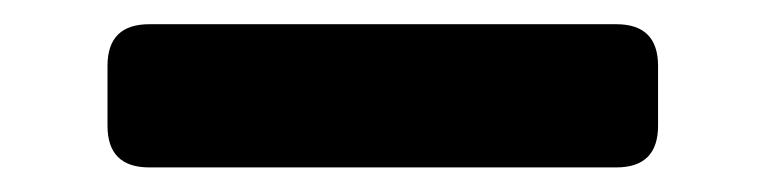

<svg xmlns="http://www.w3.org/2000/svg" viewBox="-20 -447 626 157"><path d="M102.1 -427.2H483.9Q518.1 -427.2 518.1 -393.1Q518.1 -393.1 518.1 -344.2Q518.1 -310.1 483.9 -310.1H102.1Q67.9 -310.1 67.9 -344.2V-393.1Q67.9 -427.2 102.1 -427.2Z"/></svg>

Font: Simply Mono
Style: Bold
Weight: 700
Designer: Wojciech Kalinowski "wmk69" (wmk69@o2.pl)
Foundry: Wojciech Kalinowski "wmk69" (wmk69@o2.pl)
Version: Version 1.0.0